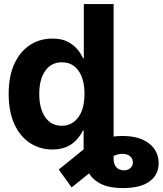

<svg xmlns="http://www.w3.org/2000/svg" viewBox="-20 -748 823 972"><path d="M403.3 23.9V-122.1H555.2V59.1Q555.7 85.9 570.3 100.1Q585 114.3 607.4 114.3Q627 114.3 639.9 103Q652.8 91.8 652.8 74.7Q652.8 55.7 639.2 43.5Q625.5 31.2 600.1 30.8Q560.5 28.8 489.7 82.5L342.8 200.7L277.3 110.4L416 -2Q502 -60.1 598.6 -59.6Q684.6 -60.1 733.6 -22.5Q782.7 15.1 783.2 77.6Q783.2 136.7 737.1 170.4Q690.9 204.1 603.5 204.1Q528.8 204.1 485.4 180.2Q404.3 135.7 403.3 23.9ZM245.1 8.8Q183.6 8.8 132.8 -23.4Q81.5 -56.6 52.7 -119.9Q23.9 -183.1 23.9 -272Q23.9 -365.2 54.2 -428.2Q84 -489.7 133.5 -521.2Q183.1 -552.7 244.6 -552.7Q291 -552.7 321.3 -537.6Q374.5 -510.7 399.9 -453.6H404.3V-727.5H555.2V0H406.7V-87.4H399.9Q388.7 -64.5 370.1 -43Q325.2 8.8 245.1 8.8ZM293 -111.3Q329.1 -111.3 355 -131.8Q407.7 -173.8 407.7 -272.5Q407.7 -347.2 377.4 -389.9Q347.2 -432.6 293 -432.6Q239.3 -432.6 209 -389.4Q178.7 -346.2 178.7 -272.5Q178.7 -198.7 208.7 -155Q238.8 -111.3 293 -111.3Z"/></svg>

Font: Inter Tight Stencil
Style: Bold
Weight: 700
Designer: Rasmus Andersson
Foundry: rsms
Version: Version 3.004;Glyphs 3.1.2 (3151)